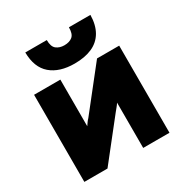

<svg xmlns="http://www.w3.org/2000/svg" viewBox="-171 -874 960 1006"><g transform="rotate(-30 308.5 -371.0)"><path d="M51 0V-527H210V-245Q216 -254 222.5 -263Q229 -272 236 -279L432 -527H566V0H407V-274Q400 -263 392 -253.5Q384 -244 376 -234L191 0ZM318 -562Q227 -562 175 -606.5Q123 -651 122 -742H252Q252 -702 271 -687Q290 -672 319 -672Q350 -672 368 -687Q386 -702 386 -742H516Q515 -682 491.5 -641.5Q468 -601 424 -581.5Q380 -562 318 -562Z"/></g></svg>

Font: Onest ExtraBold
Style: Regular
Weight: 800
Designer: Dmitri Voloshin, Andrey Kudryavtsev
Foundry: Dmitri Voloshin, Andrey Kudryavtsev
Version: Version 1.000;gftools[0.9.33]